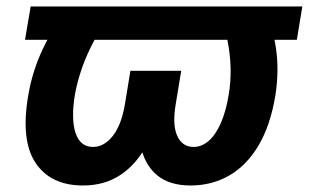

<svg xmlns="http://www.w3.org/2000/svg" viewBox="-20 -566 958 596"><path d="M918.5 -545.9 901.4 -442.4H57.6L75.2 -545.9ZM197.3 -545.9H337.4Q300.3 -492.2 274.9 -445.1Q249.5 -397.9 234.6 -355.2Q219.7 -312.5 212.4 -271.5Q200.2 -196.3 214.6 -153.1Q229 -109.9 268.6 -109.9Q303.2 -109.9 330.1 -144Q356.9 -178.2 367.7 -242.2L384.8 -346.2H495.1L480 -256.8Q466.8 -176.3 435.3 -116.2Q403.8 -56.2 354.2 -23.2Q304.7 9.8 237.8 9.8Q137.2 9.8 90.3 -60.5Q43.5 -130.9 67.9 -271Q80.6 -346.2 113.8 -416Q147 -485.8 197.3 -545.9ZM656.2 -545.9H795.9Q826.7 -485.8 836.7 -416Q846.7 -346.2 835 -271Q819.8 -177.7 783 -115.2Q746.1 -52.7 692.1 -21.5Q638.2 9.8 571.3 9.8Q504.9 9.8 466.3 -23.2Q427.7 -56.2 416 -116.2Q404.3 -176.3 417 -256.8L432.1 -346.2H542.5L525.4 -242.2Q514.6 -178.2 530.3 -144Q545.9 -109.9 580.6 -109.9Q606.9 -109.9 628.7 -129.4Q650.4 -148.9 666 -185.1Q681.6 -221.2 689.9 -271.5Q696.8 -312.5 695.8 -355.2Q694.8 -397.9 685.3 -445.1Q675.8 -492.2 656.2 -545.9Z"/></svg>

Font: Inter Tight
Style: Bold Italic
Weight: 700
Italic angle: -9.39999°
Designer: Rasmus Andersson
Foundry: rsms
Version: Version 3.004